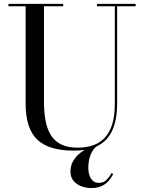

<svg xmlns="http://www.w3.org/2000/svg" viewBox="-20 -770 754 1000"><path d="M686.5 -750V-737.5H590V-230Q590 -106.5 536 -46Q482 14.5 363.5 14.5Q234 14.5 173.8 -43Q113.5 -100.5 113.5 -230V-737.5H24V-750H309V-737.5H209V-240Q209 -190.5 216.2 -147Q223.5 -103.5 242.2 -70.8Q261 -38 295.2 -19.5Q329.5 -1 383.5 -1Q447.5 -1 490.8 -25.2Q534 -49.5 556 -100Q578 -150.5 578 -230V-737.5H485V-750ZM455 209.5Q429.5 209.5 404.8 200.5Q380 191.5 363.5 172.5Q347 153.5 347 123.5Q347 93.5 360 70.5Q373 47.5 393.8 30Q414.5 12.5 439 0.5Q463.5 -11.5 486.5 -19L490.5 -12Q475 -3.5 463.8 13.2Q452.5 30 446.2 53.5Q440 77 440 105.5Q440 138.5 454.2 160.5Q468.5 182.5 494 182.5Q519 182.5 534.2 167.2Q549.5 152 561.5 131L569.5 137Q562.5 151 549.2 168Q536 185 513.2 197.2Q490.5 209.5 455 209.5Z"/></svg>

Font: Bodoni Moda 18pt
Style: Regular
Weight: 400
Designer: Owen Earl
Foundry: indestructible type
Version: Version 2.005